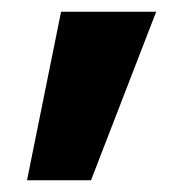

<svg xmlns="http://www.w3.org/2000/svg" viewBox="-20 -178 327 327"><path d="M246 -158 135 129H26L84 -158Z"/></svg>

Font: Poppins A&M
Style: Bold-A&M
Weight: 700
Designer: Ninad Kale (Devanagari), Jonny Pinhorn (Latin)
Foundry: Indian Type Foundry
Version: 4.004